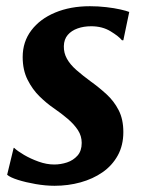

<svg xmlns="http://www.w3.org/2000/svg" viewBox="-20 -588 467 618"><path d="M377 -458.5H372.5Q362.5 -471 336 -487.2Q309.5 -503.5 273.5 -503.5Q249.5 -503.5 229.8 -496.5Q210 -489.5 198 -475.5Q186 -461.5 185.5 -439.5Q185 -417.5 195.5 -398.8Q206 -380 226 -362.5Q246 -345 272.5 -325.5Q299 -306.5 323 -284.5Q347 -262.5 362 -233.2Q377 -204 377 -163Q377 -120 359 -87.5Q341 -55 310 -33.5Q279 -12 239.2 -1Q199.5 10 155.5 10Q127 10 95 4.5Q63 -1 37.8 -9Q12.5 -17 3 -25.5L24 -112H25.5Q36 -102 57.2 -89.5Q78.5 -77 104.2 -67.8Q130 -58.5 154.5 -58.5Q175.5 -58.5 195.8 -65.2Q216 -72 229.5 -87.2Q243 -102.5 243 -128Q243 -150.5 230.8 -169.2Q218.5 -188 198 -205.5Q177.5 -223 152 -240.5Q130 -255.5 107.2 -277.8Q84.5 -300 68.8 -331.2Q53 -362.5 53 -404.5Q53 -453.5 80.8 -490.2Q108.5 -527 157.5 -547.5Q206.5 -568 269.5 -568Q296 -568 322 -565Q348 -562 367.8 -557.5Q387.5 -553 396 -549.5Z"/></svg>

Font: Merriweather
Style: Bold Italic
Weight: 700
Italic angle: -7.8°
Version: Version 2.101